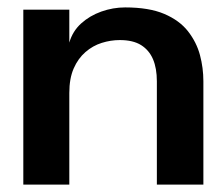

<svg xmlns="http://www.w3.org/2000/svg" viewBox="-20 -498 600 518"><path d="M317.6 -478Q381.9 -478 423.1 -460.5Q464.2 -443 487.3 -413.5Q510.3 -383.9 519.5 -349.4Q528.7 -314.8 528.7 -278.7V0H403.2V-278.7Q403.2 -313.7 392.8 -338.2Q382.3 -362.7 360.7 -376.3Q339 -389.9 303.1 -389.9Q278.7 -389.9 254.5 -382.3Q230.3 -374.7 210.5 -357.5Q190.6 -340.3 178.8 -313.3Q167 -286.3 167 -247.2V0H42.9V-472H167V-383.1Q175.9 -413.9 198.9 -434.7Q221.8 -455.5 253.3 -466.8Q284.9 -478 317.6 -478Z"/></svg>

Font: Panamera Thin
Style: Regular
Weight: 100
Designer: Bastien Sozeau
Foundry: NBR — Bastien Sozeau
Version: Version 3.003;gftools[0.9.33]